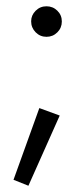

<svg xmlns="http://www.w3.org/2000/svg" viewBox="-20 -445 267 617"><path d="M23.4 132.8 106.4 -97.7 171.9 -73.7 71.3 151.9ZM80.1 -376.5Q80.1 -396 94.5 -410.4Q108.9 -424.8 129.4 -424.8Q149.9 -424.8 164.3 -410.6Q178.7 -396.5 178.7 -376Q178.7 -355.5 164.3 -341.1Q149.9 -326.7 129.4 -326.7Q108.9 -326.7 94.5 -341.3Q80.1 -356 80.1 -376.5Z"/></svg>

Font: NMS Futura Pro Book
Style: Regular
Weight: 400
Designer: Blend3rman
Version: Version 0.1